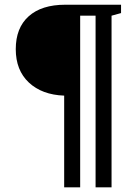

<svg xmlns="http://www.w3.org/2000/svg" viewBox="-20 -675 580 821"><path d="M457 -607.9V126H388.7V-607.9H322.8V126H254.4V-266.1Q159.7 -269.5 103.5 -322Q47.4 -374.5 47.4 -464.8Q47.4 -555.7 102.5 -605.2Q157.7 -654.8 259.3 -654.8H497.6V-619.1Z"/></svg>

Font: Tinos
Style: Bold
Weight: 700
Designer: Steve Matteson
Foundry: Monotype Imaging Inc.
Version: Version 1.23